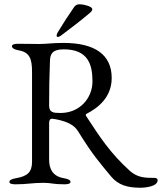

<svg xmlns="http://www.w3.org/2000/svg" viewBox="-20 -858 758 899"><path d="M251 -685C254 -685 260 -687 269 -694C309 -724 359 -762 399 -796C408 -804 412 -808 412 -815C412 -829 368 -838 354 -838C343 -838 334 -835 327 -825C300 -786 274 -746 250 -706C247 -701 245 -695 245 -691C245 -688 247 -685 251 -685ZM385 -325C440 -353 503 -403 503 -493C503 -602 424 -657 278 -657C220 -657 201 -652 163 -652C122 -652 119 -653 65 -653C48 -653 36 -650 36 -642C36 -633 46 -626 69 -622C119 -613 130 -582 130 -522V-100C130 -51 107 -33 57 -24C34 -20 24 -15 24 -6C24 2 36 5 53 5C107 5 132 -2 183 -2C221 -2 227 5 281 5C298 5 310 2 310 -6C310 -15 300 -20 277 -24C227 -33 210 -67 210 -110V-282C210 -294 214 -303 225 -302C243 -300 275 -294 304 -280C324 -270 336 -259 347 -241C416 -129 450 -93 499 -33C534 10 580 21 637 21C662 21 718 15 718 -14C718 -22 713 -25 703 -25C656 -25 623 -27 588 -58C494 -143 447 -218 385 -312C381 -318 380 -323 385 -325ZM413 -477C413 -400 355 -329 263 -329C230 -329 210 -331 210 -364C210 -444 211 -500 214 -573C215 -603 223 -627 278 -627C391 -627 413 -558 413 -477Z"/></svg>

Font: EB Garamond 12
Style: Regular
Weight: 400
Version: Version 0.016+